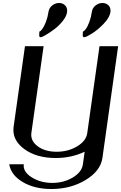

<svg xmlns="http://www.w3.org/2000/svg" viewBox="-20 -1060 812 1288"><path d="M772.5 -750 667 0Q654.3 86.9 554.2 147.5Q454.1 208 325.2 208Q210.9 208 132.3 161.1Q53.7 114.3 42 42H139.6Q132.8 91.8 192.4 129.4Q252 167 331.1 167Q408.2 167 468.8 130.4Q529.3 93.8 536.1 42L547.9 -42Q458 0 354.5 0Q223.6 0 141.6 -61Q59.6 -122.1 71.3 -209L147.5 -750H272.5L190.4 -168Q183.6 -115.2 232.9 -78.6Q282.2 -42 360.4 -42Q437.5 -42 498 -78.6Q558.6 -115.2 565.4 -168L647.5 -750ZM595.7 -977.5Q599.6 -1006.8 621.1 -1023.4Q642.6 -1040 667 -1040Q692.4 -1040 708.5 -1023.4Q724.6 -1006.8 720.7 -977.5Q714.8 -941.4 674.8 -899.9Q634.8 -858.4 596.2 -834.5Q557.6 -810.5 545.9 -810.5Q541 -810.5 538.1 -813Q535.2 -815.4 535.2 -820.8Q535.2 -826.2 535.2 -829.6Q535.2 -833 535.6 -839.8Q536.1 -846.7 536.1 -848.6Q543 -848.6 555.2 -864.7Q567.4 -880.9 579.1 -912.1Q590.8 -943.4 595.7 -977.5ZM304.7 -977.5Q308.6 -1006.8 330.1 -1023.4Q351.6 -1040 376 -1040Q401.4 -1040 417.5 -1023.4Q433.6 -1006.8 429.7 -977.5Q425.8 -950.2 400.4 -918.5Q375 -886.7 344.2 -863.8Q313.5 -840.8 287.6 -825.7Q261.7 -810.5 253.9 -810.5Q249 -810.5 246.1 -813Q243.2 -815.4 243.2 -820.8Q243.2 -826.2 243.2 -829.6Q243.2 -833 243.7 -839.8Q244.1 -846.7 244.1 -848.6Q251 -848.6 263.2 -864.7Q275.4 -880.9 287.6 -912.1Q299.8 -943.4 304.7 -977.5Z"/></svg>

Font: okolaks
Style: BoldItalic
Weight: 600
Width: 8
Italic angle: -8°
Version: Version 000.6.0